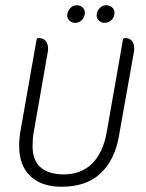

<svg xmlns="http://www.w3.org/2000/svg" viewBox="-20 -701 556 731"><path d="M236 -642Q236 -657 246.5 -669Q257 -681 273 -681Q285 -681 294 -673Q303 -665 303 -653Q303 -637 292.5 -625.5Q282 -614 265 -614Q254 -614 245 -622Q236 -630 236 -642ZM348 -642Q348 -657 358.5 -669Q369 -681 385 -681Q397 -681 406.5 -673Q416 -665 416 -653Q416 -637 405 -625.5Q394 -614 378 -614Q366 -614 357 -622Q348 -630 348 -642ZM433 -184Q417 -92 363 -41Q309 10 214 10Q138 10 95 -31Q52 -72 53 -149Q53 -178 59 -208L119 -549Q120 -556 125 -556H130Q145 -556 154 -545Q163 -534 163 -517Q163 -508 162 -504L109 -201Q106 -187 105 -172.5Q104 -158 104 -145Q104 -90 135 -63.5Q166 -37 222 -37Q291 -37 332.5 -80Q374 -123 387 -202L448 -549Q449 -556 454 -556H458Q473 -556 482 -545.5Q491 -535 491 -517Q491 -514 491 -510.5Q491 -507 490 -504Z"/></svg>

Font: Zain Light
Style: Italic
Weight: 300
Italic angle: -10°
Designer: Zain,Boutros
Foundry: Mobile Telecommunications Company (Zain), 2024
Version: Version 1.51; ttfautohint (v1.8.4)